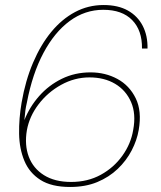

<svg xmlns="http://www.w3.org/2000/svg" viewBox="-20 -732 642 764"><path d="M259 12Q185 12 141 -16Q97 -44 77 -92Q57 -140 56 -200Q55 -260 66 -324Q81 -411 111.5 -482.5Q142 -554 184 -605Q226 -656 278.5 -684Q331 -712 392 -712Q450 -712 489 -690Q528 -668 548 -629Q568 -590 567 -539H545Q546 -611 506 -652Q466 -693 391 -693Q318 -693 257.5 -648.5Q197 -604 153 -521.5Q109 -439 87 -324Q83 -307 81 -292.5Q79 -278 77 -254Q98 -307 136 -350Q174 -393 226 -418.5Q278 -444 340 -444Q399 -444 447 -418Q495 -392 520 -341Q545 -290 532 -215Q525 -174 504 -133.5Q483 -93 448.5 -60Q414 -27 367 -7.5Q320 12 259 12ZM263 -8Q329 -8 381 -36.5Q433 -65 467 -112.5Q501 -160 510 -215Q522 -279 501.5 -326Q481 -373 438 -398.5Q395 -424 336 -424Q277 -424 223.5 -394.5Q170 -365 133.5 -317Q97 -269 87 -214Q77 -155 94.5 -108.5Q112 -62 155 -35Q198 -8 263 -8Z"/></svg>

Font: DM Sans 12pt Thin
Style: Italic
Weight: 250
Italic angle: -10°
Version: Version 4.004;gftools[0.9.30]